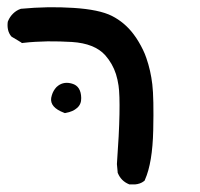

<svg xmlns="http://www.w3.org/2000/svg" viewBox="-24 -391 544 522"><path d="M326.7 109.9Q305.2 101.1 296.4 79.6L295.9 78.6V77.1L293.9 55.7V54.7V54.2Q299.8 -26.4 300.8 -80.3Q301.8 -134.3 298.3 -158.2Q295.9 -174.8 291.3 -189.5Q286.6 -204.1 279.3 -216.8Q272 -229.5 262.2 -240.7Q233.4 -272.9 171.4 -276.9Q154.8 -277.8 138.4 -278.3Q122.1 -278.8 105.5 -278.6Q88.9 -278.3 72.3 -277.3Q55.7 -276.4 39.1 -274.4L35.6 -273.9L33.2 -275.9L8.8 -290.5L7.3 -291.5L6.3 -292.5Q0 -300.3 -2.2 -310.3Q-4.4 -320.3 -2.9 -331.5L-2.4 -333L-2 -334Q2.9 -345.7 11.7 -354.2Q20.5 -362.8 31.7 -366.7L33.2 -367.2H34.2Q105.5 -374 174.8 -369.6Q245.6 -365.2 280.3 -347.7Q314.9 -330.1 338.9 -298.3Q346.7 -288.1 353 -277.3Q359.4 -266.6 364.7 -255.6Q370.1 -244.6 374 -232.9Q385.7 -199.2 390.1 -161.6Q394.5 -124.5 392.6 -37.1Q390.6 51.8 370.1 97.7L369.1 100.1L367.2 101.6Q362.3 105.5 356 107.7Q349.6 109.9 343 110.4Q336.4 110.8 329.1 110.4H327.6ZM149.9 -84.5Q111.3 -99.1 115.2 -125Q116.7 -132.3 119.1 -138.2Q121.6 -144 125.5 -149.4Q129.4 -154.8 134.3 -158.2Q150.4 -169.9 171.9 -163.6Q196.3 -156.7 196.8 -124.5Q197.3 -107.9 185.8 -97.7Q174.3 -87.4 154.8 -84L152.3 -83.5Z"/></svg>

Font: NaikaiFont
Style: Bold
Weight: 700
Version: Version 1.89